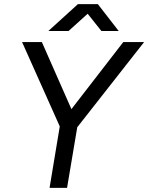

<svg xmlns="http://www.w3.org/2000/svg" viewBox="-20 -902 712 922"><path d="M302 0H218L267 -295L86 -700H181L323 -378L572 -700H672L351 -291ZM354 -882H450L550 -753H467L401 -836L309 -753H212Z"/></svg>

Font: Oak Sans
Style: Italic
Weight: 400
Italic angle: -9.49998°
Foundry: Erik Kennedy, Walven
Version: Version 1.000